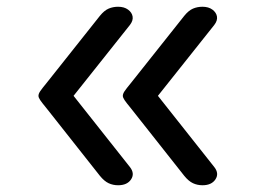

<svg xmlns="http://www.w3.org/2000/svg" viewBox="-20 -535 765 569"><path d="M330 14Q315 14 302 8Q289 2 276 -14L118 -214Q104 -231 99 -238.5Q94 -246 94 -251Q94 -257 99 -264.5Q104 -272 118 -289L276 -488Q289 -504 302 -509.5Q315 -515 330 -515Q348 -515 359.5 -506.5Q371 -498 373 -486Q375 -474 365 -461L198 -251L365 -40Q380 -21 368.5 -3.5Q357 14 330 14ZM580 14Q565 14 552 8Q539 2 526 -14L368 -214Q354 -231 349 -238.5Q344 -246 344 -251Q344 -257 349 -264.5Q354 -272 368 -289L526 -488Q539 -504 552 -509.5Q565 -515 580 -515Q598 -515 609.5 -506.5Q621 -498 623 -486Q625 -474 615 -461L448 -251L615 -40Q630 -21 618.5 -3.5Q607 14 580 14Z"/></svg>

Font: Playwrite GB S
Style: Regular
Weight: 400
Designer: Veronika Burian, José Scaglione
Foundry: TypeTogether
Version: Version 1.000